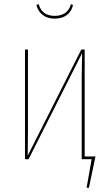

<svg xmlns="http://www.w3.org/2000/svg" viewBox="-20 -752 518 907"><path d="M152 -729 163 -732Q178 -677 239 -677Q268 -677 288 -691Q308 -705 315 -732L325 -729Q319 -699 296.5 -681.5Q274 -664 239 -664Q204 -664 181.5 -681.5Q159 -699 152 -729ZM431 -13 400 135H389L413 0H366V-394Q366 -429 368 -501L115 0H98V-518H112V-136Q112 -60 111 -17L364 -518H380V-13Z"/></svg>

Font: Fira Sans Compressed Hair
Style: Regular
Weight: 100
Width: 1
Designer: bBox Type GmbH & Carrois Corporate GbR & Edenspiekermann AG
Foundry: bBox Type GmbH & Carrois Corporate GbR & Edenspiekermann AG
Version: Version 4.301